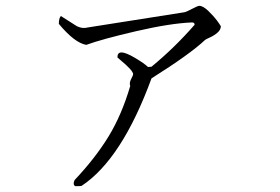

<svg xmlns="http://www.w3.org/2000/svg" viewBox="-20 -624 960 659"><path d="M639 -547Q564 -544 447.5 -517Q331 -490 276 -470Q236 -477 182 -542Q182 -562 189 -569L244 -534Q257 -528 268 -528Q273 -528 283 -530L613 -582Q619 -583 639 -593.5Q659 -604 664 -604Q677 -604 695.5 -586Q714 -568 724 -554.5Q734 -541 738 -534Q738 -522 726.5 -512Q715 -502 700.5 -495.5Q686 -489 684 -487Q632 -438 500 -355Q398 -77 260 14Q257 15 238 15Q229 9 236 -6Q307 -81 352.5 -155.5Q398 -230 427 -329Q423 -339 430 -352.5Q437 -366 437 -369Q437 -382 392 -419L383 -427Q383 -444 397 -444Q412 -444 444 -425Q476 -406 488 -394L500 -395Q578 -459 648 -539Q648 -547 639 -547Z"/></svg>

Font: cwTeXMing
Style: Medium
Weight: 500
Version: Version 1.17